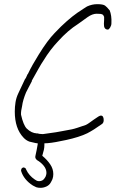

<svg xmlns="http://www.w3.org/2000/svg" viewBox="-20 -651 558 922"><path d="M176 38Q169 38 162.5 37.5Q156 37 151 36L121 29Q105 23 93 10Q51 -34 51 -115Q51 -138 54.5 -160Q58 -182 68 -203L100 -271Q104 -274 112 -294L114 -296Q125 -319 138 -342Q151 -365 166 -389Q208 -457 242 -492Q274 -526 301.5 -550Q329 -574 352 -590Q372 -603 383 -610.5Q394 -618 398 -620Q422 -631 447 -631Q475 -631 484.5 -624Q494 -617 505 -603H506Q517 -577 515 -539Q515 -529 509 -519Q503 -509 498 -509Q478 -509 479 -537L480 -556V-570Q475 -581 473 -581L470 -582Q467 -585 444 -585Q424 -585 401 -569Q378 -553 355 -536Q306 -505 260 -454Q241 -434 223 -410.5Q205 -387 188 -359Q179 -346 165.5 -322Q152 -298 133 -264V-261Q123 -242 116 -228.5Q109 -215 105 -207Q98 -190 93 -173.5Q88 -157 86 -141Q80 -117 81 -100Q92 -51 108 -34Q132 -11 156 -11L157 -6V-11Q170 -7 186 -7L249 -16Q260 -18 279.5 -21.5Q299 -25 325 -30Q335 -32 352 -37.5Q369 -43 392 -51Q397 -53 406.5 -59.5Q416 -66 431 -77Q457 -96 464 -96Q478 -96 478 -74Q478 -59 466 -53Q430 -27 399 -11Q381 -2 354 6.5Q327 15 299 21Q271 27 249 31Q227 35 208.5 36.5Q190 38 176 38ZM138 240Q116 226 102 208.5Q88 191 82 172Q80 167 82 163Q82 162 83 160.5Q84 159 84 158Q91 151 97 154Q98 154 99 155Q100 156 101 156Q103 157 104 159.5Q105 162 106 164Q119 192 147 211Q149 212 152 214Q155 216 157 217Q160 218 162.5 218.5Q165 219 168 219Q185 219 194 205Q197 201 198.5 198Q200 195 201 191Q202 188 202.5 185Q203 182 203 179Q203 161 190 145Q177 129 158 118Q147 109 150 98Q152 90 156 69.5Q160 49 161 42Q161 30 163 24Q165 20 165 19Q175 8 182 10Q184 11 185.5 11Q187 11 188 13Q191 15 192.5 21Q194 27 193 50Q193 65 183 97Q206 116 221 138Q236 160 236 185Q236 198 232 209Q231 212 228.5 216.5Q226 221 224 225Q217 238 203 244.5Q189 251 174 251Q163 251 154 248Q150 246 146 244Q142 242 138 240Z"/></svg>

Font: Square Peg
Style: Regular
Weight: 400
Designer: Robert E. Leuschke
Foundry: Robert E. Leuschke
Version: Version 1.010; ttfautohint (v1.8.4.7-5d5b)